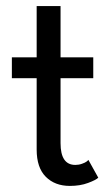

<svg xmlns="http://www.w3.org/2000/svg" viewBox="-20 -599 368 631"><path d="M19 -410.5H100.5V-579H179V-410.5H286.5V-342H179V-128.5Q179 -57 227.5 -57Q239 -57 249.5 -60.8Q260 -64.5 264.2 -67.8Q268.5 -71 270.5 -73.5L303 -15Q295.5 -7.5 269.5 2.2Q243.5 12 209.5 12Q160.5 12 130.5 -18Q100.5 -48 100.5 -107.5V-342H19Z"/></svg>

Font: League Spartan
Style: Regular
Weight: 350
Foundry: The League of Moveable Type
Version: Version 2.002